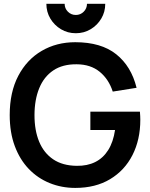

<svg xmlns="http://www.w3.org/2000/svg" viewBox="-20 -952 772 988"><path d="M367.2 15Q297.1 15 235.8 -9.8Q174.4 -34.6 128.3 -82.5Q82.2 -130.4 56.1 -200.2Q30 -270 30 -360Q30 -477.9 74.1 -561.8Q118.2 -645.6 194.6 -690.2Q270.9 -734.8 367.2 -734.8Q500.2 -734.8 577.8 -673Q655.5 -611.2 682.8 -500.2L560.2 -480.7Q539.6 -544.4 493 -582.6Q446.3 -620.8 374.7 -621.2Q302.2 -622 254 -589.5Q205.9 -557.1 181.8 -497.9Q157.7 -438.8 157.5 -360Q157.3 -281.2 181.5 -222.9Q205.6 -164.6 253.9 -132Q302.2 -99.5 374.7 -98.7Q428.8 -97.8 469.8 -118.1Q510.8 -138.4 536.8 -179.8Q562.8 -221.1 572 -283H445V-377.5H700Q701.1 -369.8 701.5 -354.2Q702 -338.6 702 -335.3Q702 -233.4 661.8 -154.2Q621.5 -75 546.5 -30Q471.6 15 367.2 15ZM370.1 -781Q328.2 -781 293.9 -801.5Q259.6 -822 239.1 -856.3Q218.6 -890.6 218.6 -932.5H312.6Q312.6 -908.7 329.4 -891.8Q346.2 -875 370.1 -875Q394.1 -875 410.8 -891.8Q427.6 -908.7 427.6 -932.5H521.6Q521.6 -890.6 501.1 -856.3Q480.7 -822 446.3 -801.5Q412 -781 370.1 -781Z"/></svg>

Font: Manrope Variable Light
Style: Regular
Weight: 200
Designer: Mikhail Sharanda
Foundry: Mikhail Sharanda
Version: Version 4.505